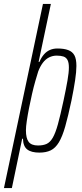

<svg xmlns="http://www.w3.org/2000/svg" viewBox="-61 -763 414 970"><path d="M-41 187 156 -743H196L134 -450H138Q148 -473 161 -488Q174 -503 191 -510.5Q208 -518 229 -518Q262 -518 283.5 -510Q305 -502 315 -483.5Q325 -465 325 -430Q325 -401 318.5 -357.5Q312 -314 300 -255Q283 -175 268.5 -124Q254 -73 236.5 -44Q219 -15 195.5 -3.5Q172 8 138 8Q97 8 76.5 -8Q56 -24 55 -62H51L-1 187ZM131 -28Q157 -28 174.5 -36Q192 -44 205.5 -67Q219 -90 231.5 -135Q244 -180 260 -255Q273 -316 280 -356.5Q287 -397 287 -422Q287 -447 280 -460Q273 -473 259.5 -477.5Q246 -482 225 -482Q205 -482 187 -473Q169 -464 155.5 -446Q142 -428 132 -402Q126 -383 117.5 -353.5Q109 -324 101 -289Q93 -254 86 -218.5Q79 -183 74.5 -153Q70 -123 70 -105Q70 -64 84 -46Q98 -28 131 -28Z"/></svg>

Font: Saira UltraCondensed ExtraLight
Style: Italic
Weight: 250
Width: 1
Italic angle: -12°
Designer: Hector Gatti with collaboration of the Omnibus-Type team
Foundry: Omnibus-Type
Version: Version 1.101